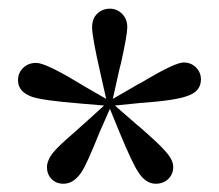

<svg xmlns="http://www.w3.org/2000/svg" viewBox="-20 -831 517 453"><path d="M129.9 -397.5Q112.3 -397.5 101.6 -408.7Q90.8 -419.9 90.8 -436.5Q90.8 -454.1 108.4 -474.6Q119.1 -487.3 155.3 -518.6Q172.9 -534.2 182.6 -543L225.6 -582L168 -586.9Q82 -593.8 55.7 -602.5Q22.5 -614.3 22.5 -641.6Q22.5 -659.2 34.7 -670.9Q46.9 -682.6 65.4 -682.6Q86.9 -682.6 160.2 -638.7Q172.9 -630.9 179.7 -627L230.5 -597.7L217.8 -654.3Q197.3 -743.2 197.3 -766.6Q197.3 -787.1 209.5 -798.8Q221.7 -810.5 239.3 -810.5Q255.9 -810.5 268.1 -798.3Q280.3 -786.1 280.3 -766.6Q280.3 -749 265.6 -682.6Q260.7 -664.1 258.8 -654.3L246.1 -597.7L296.9 -627Q302.7 -630.9 314.5 -636.7Q392.6 -683.6 413.1 -683.6Q430.7 -683.6 442.4 -671.9Q454.1 -660.2 454.1 -643.6Q454.1 -615.2 421.9 -604.5Q393.6 -593.8 309.6 -587.9L251 -582L295.9 -543Q299.8 -539.1 308.6 -532.2Q353.5 -493.2 367.2 -477.5Q388.7 -455.1 388.7 -437.5Q388.7 -419.9 377 -408.7Q365.2 -397.5 347.7 -397.5Q323.2 -397.5 305.7 -425.8Q292 -446.3 261.7 -519.5L239.3 -574.2L214.8 -518.6Q185.5 -445.3 172.9 -425.8Q154.3 -397.5 129.9 -397.5Z"/></svg>

Font: Bpmf GenYo Min B
Style: B
Weight: 700
Foundry: But Ko
Version: Version 1.320